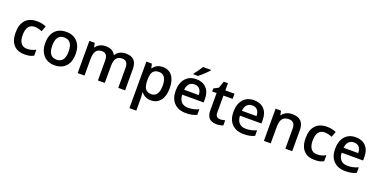

<svg xmlns="http://www.w3.org/2000/svg" viewBox="-19 -1777 5974 3027"><g transform="rotate(20 2968.5 -263.0)"><path d="M299.8 9.8Q177.2 9.8 113.5 -61.8Q49.8 -133.3 49.8 -267.1Q49.8 -403.3 116.5 -476.6Q183.1 -549.8 309.1 -549.8Q394.5 -549.8 462.9 -518.1L428.2 -425.8Q355.5 -454.1 308.1 -454.1Q168 -454.1 168 -268.1Q168 -177.2 202.9 -131.6Q237.8 -85.9 305.2 -85.9Q381.8 -85.9 450.2 -124V-23.9Q419.4 -5.9 384.5 2Q349.6 9.8 299.8 9.8Z M1056.2 -271Q1056.2 -138.7 988.3 -64.5Q920.4 9.8 799.3 9.8Q723.6 9.8 665.5 -24.4Q607.4 -58.6 576.2 -122.6Q544.9 -186.5 544.9 -271Q544.9 -402.3 612.3 -476.1Q679.7 -549.8 802.2 -549.8Q919.4 -549.8 987.8 -474.4Q1056.2 -398.9 1056.2 -271ZM663.1 -271Q663.1 -84 801.3 -84Q938 -84 938 -271Q938 -456.1 800.3 -456.1Q728 -456.1 695.6 -408.2Q663.1 -360.4 663.1 -271Z M1643.1 0H1527.8V-333Q1527.8 -395 1504.4 -425.5Q1481 -456.1 1431.2 -456.1Q1364.7 -456.1 1333.7 -412.8Q1302.7 -369.6 1302.7 -269V0H1188V-540H1277.8L1293.9 -469.2H1299.8Q1322.3 -507.8 1365 -528.8Q1407.7 -549.8 1459 -549.8Q1583.5 -549.8 1624 -464.8H1631.8Q1655.8 -504.9 1699.2 -527.3Q1742.7 -549.8 1798.8 -549.8Q1895.5 -549.8 1939.7 -501Q1983.9 -452.1 1983.9 -352.1V0H1869.1V-333Q1869.1 -395 1845.5 -425.5Q1821.8 -456.1 1772 -456.1Q1705.1 -456.1 1674.1 -414.3Q1643.1 -372.6 1643.1 -286.1Z M2418 9.8Q2315.4 9.8 2258.8 -64H2252Q2258.8 4.4 2258.8 19V240.2H2144V-540H2236.8Q2240.7 -524.9 2252.9 -467.8H2258.8Q2312.5 -549.8 2419.9 -549.8Q2521 -549.8 2577.4 -476.6Q2633.8 -403.3 2633.8 -271Q2633.8 -138.7 2576.4 -64.5Q2519 9.8 2418 9.8ZM2390.1 -456.1Q2321.8 -456.1 2290.3 -416Q2258.8 -376 2258.8 -288.1V-271Q2258.8 -172.4 2290 -128.2Q2321.3 -84 2392.1 -84Q2451.7 -84 2483.9 -132.8Q2516.1 -181.6 2516.1 -272Q2516.1 -362.8 2484.1 -409.4Q2452.1 -456.1 2390.1 -456.1Z M3002.9 9.8Q2877 9.8 2805.9 -63.7Q2734.9 -137.2 2734.9 -266.1Q2734.9 -398.4 2800.8 -474.1Q2866.7 -549.8 2981.9 -549.8Q3088.9 -549.8 3150.9 -484.9Q3212.9 -419.9 3212.9 -306.2V-244.1H2853Q2855.5 -165.5 2895.5 -123.3Q2935.5 -81.1 3008.3 -81.1Q3056.2 -81.1 3097.4 -90.1Q3138.7 -99.1 3186 -120.1V-26.9Q3144 -6.8 3101.1 1.5Q3058.1 9.8 3002.9 9.8ZM2981.9 -462.9Q2927.2 -462.9 2894.3 -428.2Q2861.3 -393.6 2855 -327.1H3100.1Q3099.1 -394 3067.9 -428.5Q3036.6 -462.9 2981.9 -462.9ZM2908.7 -606V-618.2Q2936.5 -652.3 2966.1 -694.3Q2995.6 -736.3 3012.7 -766.1H3146V-755.9Q3120.6 -726.1 3070.1 -679Q3019.5 -631.8 2984.9 -606Z M3544.4 -83Q3586.4 -83 3628.4 -96.2V-9.8Q3609.4 -1.5 3579.3 4.2Q3549.3 9.8 3517.1 9.8Q3354 9.8 3354 -162.1V-453.1H3280.3V-503.9L3359.4 -545.9L3398.4 -660.2H3469.2V-540H3623V-453.1H3469.2V-164.1Q3469.2 -122.6 3490 -102.8Q3510.7 -83 3544.4 -83Z M3972.2 9.8Q3846.2 9.8 3775.1 -63.7Q3704.1 -137.2 3704.1 -266.1Q3704.1 -398.4 3770 -474.1Q3835.9 -549.8 3951.2 -549.8Q4058.1 -549.8 4120.1 -484.9Q4182.1 -419.9 4182.1 -306.2V-244.1H3822.3Q3824.7 -165.5 3864.7 -123.3Q3904.8 -81.1 3977.5 -81.1Q4025.4 -81.1 4066.7 -90.1Q4107.9 -99.1 4155.3 -120.1V-26.9Q4113.3 -6.8 4070.3 1.5Q4027.3 9.8 3972.2 9.8ZM3951.2 -462.9Q3896.5 -462.9 3863.5 -428.2Q3830.6 -393.6 3824.2 -327.1H4069.3Q4068.4 -394 4037.1 -428.5Q4005.9 -462.9 3951.2 -462.9Z M4787.6 0H4672.4V-332Q4672.4 -394.5 4647.2 -425.3Q4622.1 -456.1 4567.4 -456.1Q4494.6 -456.1 4460.9 -413.1Q4427.2 -370.1 4427.2 -269V0H4312.5V-540H4402.3L4418.5 -469.2H4424.3Q4448.7 -507.8 4493.7 -528.8Q4538.6 -549.8 4593.3 -549.8Q4787.6 -549.8 4787.6 -352.1Z M5165 9.8Q5042.5 9.8 4978.8 -61.8Q4915 -133.3 4915 -267.1Q4915 -403.3 4981.7 -476.6Q5048.3 -549.8 5174.3 -549.8Q5259.8 -549.8 5328.1 -518.1L5293.5 -425.8Q5220.7 -454.1 5173.3 -454.1Q5033.2 -454.1 5033.2 -268.1Q5033.2 -177.2 5068.1 -131.6Q5103 -85.9 5170.4 -85.9Q5247.1 -85.9 5315.4 -124V-23.9Q5284.7 -5.9 5249.8 2Q5214.8 9.8 5165 9.8Z M5678.2 9.8Q5552.2 9.8 5481.2 -63.7Q5410.2 -137.2 5410.2 -266.1Q5410.2 -398.4 5476.1 -474.1Q5542 -549.8 5657.2 -549.8Q5764.2 -549.8 5826.2 -484.9Q5888.2 -419.9 5888.2 -306.2V-244.1H5528.3Q5530.8 -165.5 5570.8 -123.3Q5610.8 -81.1 5683.6 -81.1Q5731.4 -81.1 5772.7 -90.1Q5814 -99.1 5861.3 -120.1V-26.9Q5819.3 -6.8 5776.4 1.5Q5733.4 9.8 5678.2 9.8ZM5657.2 -462.9Q5602.5 -462.9 5569.6 -428.2Q5536.6 -393.6 5530.3 -327.1H5775.4Q5774.4 -394 5743.2 -428.5Q5711.9 -462.9 5657.2 -462.9Z"/></g></svg>

Font: f2_56222          
Style: Regular
Weight: 600
Foundry: Ascender Corporation
Version: Version 1.10